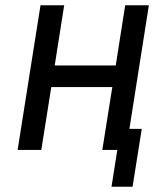

<svg xmlns="http://www.w3.org/2000/svg" viewBox="-20 -570 640 730"><path d="M47 0 134 -550H224L188 -321H420L456 -550H546L472 -80H519L484 140H404L426 0H369L407 -239H175L137 0Z"/></svg>

Font: JetBrains Mono NL
Style: Italic
Weight: 400
Italic angle: -9°
Monospace: yes
Designer: Philipp Nurullin, Konstantin Bulenkov
Foundry: JetBrains
Version: Version 2.305; ttfautohint (v1.8.4.7-5d5b)